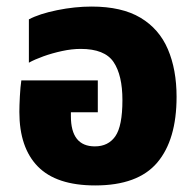

<svg xmlns="http://www.w3.org/2000/svg" viewBox="-20 -551 594 585"><path d="M270 14Q152 14 95.5 -43.5Q39 -101 39 -210Q39 -228 40.5 -257Q42 -286 45 -306H278V-209H196V-197Q196 -105 269 -105Q310 -105 331.5 -136Q353 -167 353 -246Q353 -322 326 -362Q299 -402 226 -402Q199 -402 169 -395.5Q139 -389 112.5 -379.5Q86 -370 68 -360V-492Q100 -509 154 -520Q208 -531 259 -531Q351 -531 408 -497Q465 -463 491.5 -401Q518 -339 518 -256Q518 -125 459 -55.5Q400 14 270 14Z"/></svg>

Font: Noto Sans Thai UI SemCond ExtBd
Style: Regular
Weight: 800
Width: 4
Designer: Monotype Design Team
Foundry: Monotype Imaging Inc.
Version: Version 2.000